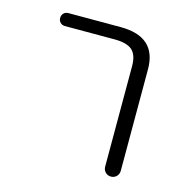

<svg xmlns="http://www.w3.org/2000/svg" viewBox="-84 -625 667 684"><g transform="rotate(15 250.0 -283.5)"><path d="M85.9 -497.1Q76.2 -497.1 69.3 -503.9Q62.5 -510.7 62.5 -521Q62.5 -531.2 69.3 -538.1Q76.2 -544.9 85.9 -544.9H279.3Q412.1 -544.9 412.1 -424.8V-50.8Q412.1 -38.1 403.8 -29.8Q395.5 -21.5 383.3 -21.5Q371.1 -21.5 362.8 -29.8Q354.5 -38.1 354.5 -50.8V-420.9Q354.5 -461.9 335 -479.5Q315.4 -497.1 269.5 -497.1Z"/></g></svg>

Font: Rounded-L Mgen+ 1m light
Style: Regular
Weight: 200
Designer: [Source Han Sans]
Ryoko NISHIZUKA  (kana & ideographs); Paul D. Hunt (Latin, Greek & Cyrillic); Wenlong ZHANG  (bopomofo
Version: Version 1.059.20150602